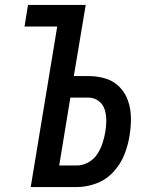

<svg xmlns="http://www.w3.org/2000/svg" viewBox="-20 -755 616 775"><path d="M104 0H290Q329 0 368.5 -14.5Q408 -29 437.5 -61Q467 -93 482 -131Q497 -169 503 -208Q509 -244 508.5 -279.5Q508 -315 497 -347.5Q486 -380 462.5 -404Q439 -428 406 -438Q373 -448 337 -448H278L326 -735H93L79 -648H211ZM219 -87 264 -361H337Q360 -361 378 -347.5Q396 -334 402.5 -313Q409 -292 409 -268.5Q409 -245 405 -222Q401 -199 393.5 -176Q386 -153 372 -132Q358 -111 335.5 -99Q313 -87 290 -87Z"/></svg>

Font: Iosevka Sparkle Medium
Style: Italic
Weight: 500
Italic angle: -9°
Designer: Belleve Invis
Foundry: Belleve Invis
Version: Version 4.5.0; ttfautohint (v1.8.3)